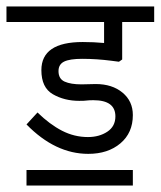

<svg xmlns="http://www.w3.org/2000/svg" viewBox="-48 -476 497 594"><path d="M133 -256Q133 -232 152 -223.5Q171 -215 204 -215L248 -216Q299 -216 331 -189.5Q363 -163 363 -120Q363 -65 324.5 -32.5Q286 0 225 0Q123 0 34 -91L68 -128Q106 -91 144 -71.5Q182 -52 224 -52Q259 -52 284 -68.5Q309 -85 309 -116Q309 -166 241 -166Q228 -166 220 -165Q214 -164 197 -164Q151 -164 115.5 -184.5Q80 -205 80 -259Q80 -346 208 -346Q242 -346 274 -343V-408H-28V-456H429V-408H330V-292L320 -285L297 -288Q251 -294 206 -294Q168 -294 150.5 -285.5Q133 -277 133 -256ZM363 50V98H34V50Z"/></svg>

Font: Cambay Devanagari
Style: Regular
Weight: 400
Designer: Pooja Saxena
Foundry: Pooja Saxena
Version: Version 1.180;PS 001.180;hotconv 1.0.70;makeotf.lib2.5.58329